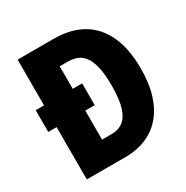

<svg xmlns="http://www.w3.org/2000/svg" viewBox="-154 -788 886 916"><g transform="rotate(-30 289.5 -330.0)"><path d="M19 -408H275V-288H19ZM137 0V-128H278Q312 -128 337.5 -146Q363 -164 377.5 -207.5Q392 -251 392 -329Q392 -388 383.5 -427Q375 -466 359.5 -489Q344 -512 320.5 -522Q297 -532 267 -532H137V-660H262Q358 -660 422.5 -621.5Q487 -583 520 -509.5Q553 -436 553 -332Q553 -250 535.5 -192Q518 -134 489 -96.5Q460 -59 425 -38Q390 -17 353 -8.5Q316 0 284 0ZM65 0V-660H223V0Z"/></g></svg>

Font: Bricolage Grotesque 72pt SemiCondensed ExtraBold
Style: Regular
Weight: 800
Width: 4
Designer: Mathieu Triay
Foundry: Atelier Triay
Version: Version 1.001;gftools[0.9.33.dev8+g029e19f]